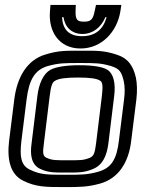

<svg xmlns="http://www.w3.org/2000/svg" viewBox="-20 -725 576 780"><path d="M534 -321C538 -355 537 -386 532 -410C521 -457 501 -489 451 -504C401 -520 373 -519 310 -519C247 -519 219 -520 166 -504C89 -482 49 -410 38 -321L17 -153C8 -78 21 -17 74 9C126 35 166 35 242 35C303 35 335 35 386 21C462 0 503 -66 513 -153L534 -321ZM484 -321 463 -153C454 -77 432 -42 378 -27C334 -15 310 -15 248 -15C172 -15 144 -15 101 -36C66 -53 59 -86 67 -153L88 -321C98 -400 120 -441 175 -457C220 -469 241 -469 304 -469C367 -469 388 -469 430 -457C466 -446 474 -433 483 -394C487 -374 488 -351 484 -321ZM370 -140C365 -103 361 -91 345 -84C318 -73 304 -74 256 -74C208 -74 193 -73 169 -84C154 -91 153 -103 158 -140L182 -336C187 -377 193 -392 204 -397C219 -406 247 -410 297 -410C346 -410 374 -406 387 -397C396 -392 399 -377 394 -336L370 -140ZM420 -140 444 -336C450 -385 442 -425 417 -441C397 -454 356 -460 303 -460C250 -460 208 -454 184 -441C156 -425 138 -385 132 -336L108 -140C102 -97 107 -56 143 -39C177 -23 203 -24 249 -24C296 -24 322 -23 359 -39C400 -56 414 -97 420 -140ZM447 -705H393H370L365 -682C358 -645 349 -637 321 -637C293 -637 286 -645 287 -682L288 -705H265H211H185L183 -679C176 -597 220 -528 307 -528C394 -528 456 -597 469 -679L473 -705H447ZM413 -655C399 -605 367 -578 313 -578C260 -578 235 -605 232 -655H238C244 -614 272 -587 315 -587C357 -587 391 -614 408 -655H413Z"/></svg>

Font: Gamestation Display Outline
Style: Italic
Weight: 400
Designer: Jonas Hecksher
Foundry: Jonas Hecksher, Playtypeª, e-types AS
Version: Version 1.003